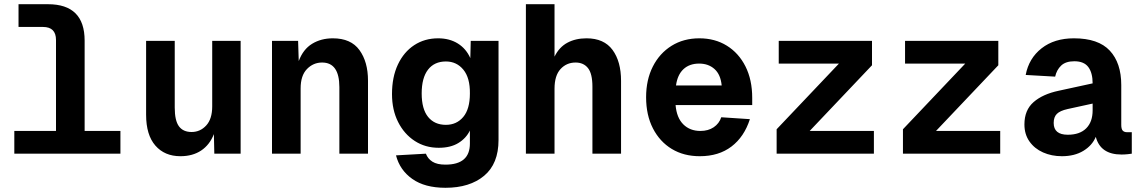

<svg xmlns="http://www.w3.org/2000/svg" viewBox="-20 -730 5440 912"><path d="M48 0V-108H246V-540Q246 -602 184 -602H68V-710H208Q382 -710 382 -537V-108H552V0Z M837 12Q762 12 718 -38.5Q674 -89 674 -185V-536H810V-219Q810 -157 830 -130Q850 -103 890 -103Q931 -103 959.5 -134Q988 -165 988 -225V-536H1123V0H998L996 -93Q976 -42 935.5 -15Q895 12 837 12Z M1272 0V-536H1396L1399 -440Q1420 -496 1462.5 -522Q1505 -548 1561 -548Q1647 -548 1687.5 -492Q1728 -436 1728 -347V0H1592V-316Q1592 -433 1510 -433Q1468 -433 1438 -402Q1408 -371 1408 -310V0Z M2096 162Q1998 162 1938.5 120Q1879 78 1861 8L2003 0Q2012 24 2034 38Q2056 52 2096 52Q2212 52 2212 -48V-110Q2194 -73 2157 -50.5Q2120 -28 2064 -28Q2000 -28 1950 -60.5Q1900 -93 1871 -150.5Q1842 -208 1842 -283Q1842 -364 1870 -423.5Q1898 -483 1947.5 -515.5Q1997 -548 2061 -548Q2115 -548 2154.5 -523.5Q2194 -499 2214 -454L2216 -536H2348V-65Q2348 48 2279.5 105Q2211 162 2096 162ZM2098 -137Q2149 -137 2180.5 -174.5Q2212 -212 2212 -286Q2213 -360 2181 -399Q2149 -438 2098 -438Q2043 -438 2013 -399Q1983 -360 1983 -286Q1983 -212 2013.5 -174.5Q2044 -137 2098 -137Z M2478 0V-710H2614V-461Q2636 -506 2675 -527Q2714 -548 2766 -548Q2849 -548 2889.5 -493Q2930 -438 2930 -346V0H2794V-318Q2794 -380 2773 -406.5Q2752 -433 2714 -433Q2671 -433 2642.5 -402Q2614 -371 2614 -309V0Z M3304 12Q3228 12 3171 -22.5Q3114 -57 3081.5 -120Q3049 -183 3049 -268Q3049 -351 3081 -414Q3113 -477 3170 -512.5Q3227 -548 3302 -548Q3376 -548 3432.5 -513Q3489 -478 3521 -414.5Q3553 -351 3553 -265V-231H3189Q3194 -171 3225.5 -139.5Q3257 -108 3307 -108Q3344 -108 3370 -125.5Q3396 -143 3406 -173L3542 -164Q3515 -80 3454.5 -34Q3394 12 3304 12ZM3191 -324H3408Q3403 -376 3374 -402Q3345 -428 3301 -428Q3255 -428 3226.5 -401.5Q3198 -375 3191 -324Z M3669 0V-116L3965 -428H3679V-536H4122V-420L3826 -108H4131V0Z M4269 0V-116L4565 -428H4279V-536H4722V-420L4426 -108H4731V0Z M5024 12Q4975 12 4934.5 -6Q4894 -24 4870 -58Q4846 -92 4846 -139Q4846 -207 4889.5 -245Q4933 -283 5009 -299L5170 -334Q5170 -384 5149.5 -411.5Q5129 -439 5083 -439Q5042 -439 5020.5 -418.5Q4999 -398 4992 -366L4852 -374Q4867 -453 4927.5 -500.5Q4988 -548 5081 -548Q5197 -548 5251.5 -489.5Q5306 -431 5306 -326V-137Q5306 -117 5313 -109.5Q5320 -102 5334 -102H5356V0Q5350 1 5336 2.5Q5322 4 5307 4Q5207 4 5185 -80Q5168 -39 5126 -13.5Q5084 12 5024 12ZM5052 -90Q5109 -90 5139.5 -120.5Q5170 -151 5170 -206V-238L5051 -212Q5015 -204 5000 -189Q4985 -174 4985 -146Q4985 -90 5052 -90Z"/></svg>

Font: Geist Mono
Style: Bold
Weight: 700
Monospace: yes
Designer: Basement.studio, Andrés Briganti, Mateo Zaragoza
Foundry: Basement.studio, Vercel, Andrés Briganti, Guido Ferreyra, Mateo Zaragoza
Version: Version 1.500; ttfautohint (v1.8.4.7-5d5b)